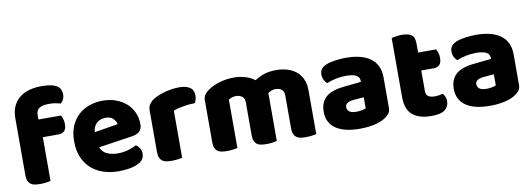

<svg xmlns="http://www.w3.org/2000/svg" viewBox="-55 -1017 3803 1372"><g transform="rotate(-10 1846.0 -331.5)"><path d="M54 -486Q54 -537 71.5 -573.5Q89 -610 119 -633.5Q149 -657 189.5 -668Q230 -679 276 -679Q350 -679 385 -659.5Q420 -640 420 -593Q420 -573 411.5 -557Q403 -541 393 -533Q374 -538 353.5 -541.5Q333 -545 306 -545Q263 -545 239 -530.5Q215 -516 215 -480V-448H379Q385 -437 390.5 -420.5Q396 -404 396 -384Q396 -349 380.5 -333.5Q365 -318 339 -318H224V-1Q214 2 192.5 5Q171 8 148 8Q126 8 108.5 5Q91 2 79 -7Q67 -16 60.5 -31.5Q54 -47 54 -72Z M717 16Q658 16 607.5 -0.5Q557 -17 519.5 -50Q482 -83 460.5 -133Q439 -183 439 -250Q439 -316 460.5 -363.5Q482 -411 517 -441.5Q552 -472 597 -486.5Q642 -501 689 -501Q742 -501 785.5 -485Q829 -469 860.5 -441Q892 -413 909.5 -374Q927 -335 927 -289Q927 -255 908 -237Q889 -219 855 -214L608 -177Q619 -144 653 -127.5Q687 -111 731 -111Q772 -111 808.5 -121.5Q845 -132 868 -146Q884 -136 895 -118Q906 -100 906 -80Q906 -35 864 -13Q832 4 792 10Q752 16 717 16ZM689 -377Q665 -377 647.5 -369Q630 -361 619 -348.5Q608 -336 602.5 -320.5Q597 -305 596 -289L767 -317Q764 -337 745 -357Q726 -377 689 -377Z M1179 -1Q1169 2 1147.5 5Q1126 8 1103 8Q1081 8 1063.5 5Q1046 2 1034 -7Q1022 -16 1015.5 -31.5Q1009 -47 1009 -72V-372Q1009 -395 1017.5 -411.5Q1026 -428 1042 -441Q1058 -454 1081.5 -464.5Q1105 -475 1132 -483Q1159 -491 1188 -495.5Q1217 -500 1246 -500Q1294 -500 1322 -481.5Q1350 -463 1350 -421Q1350 -407 1346 -393.5Q1342 -380 1336 -369Q1315 -369 1293 -367Q1271 -365 1250 -361Q1229 -357 1210.5 -352.5Q1192 -348 1179 -342Z M1643 -501Q1684 -501 1723.5 -489.5Q1763 -478 1792 -455Q1822 -475 1859.5 -488Q1897 -501 1950 -501Q1988 -501 2024.5 -491Q2061 -481 2089.5 -459.5Q2118 -438 2135 -402.5Q2152 -367 2152 -316V-1Q2142 2 2120.5 5Q2099 8 2076 8Q2054 8 2036.5 5Q2019 2 2007 -7Q1995 -16 1988.5 -31.5Q1982 -47 1982 -72V-311Q1982 -341 1965 -354.5Q1948 -368 1919 -368Q1905 -368 1889 -361.5Q1873 -355 1865 -348Q1866 -344 1866 -340.5Q1866 -337 1866 -334V-1Q1855 2 1833.5 5Q1812 8 1790 8Q1768 8 1750.5 5Q1733 2 1721 -7Q1709 -16 1702.5 -31.5Q1696 -47 1696 -72V-311Q1696 -341 1677.5 -354.5Q1659 -368 1633 -368Q1615 -368 1602 -362.5Q1589 -357 1580 -352V-1Q1570 2 1548.5 5Q1527 8 1504 8Q1482 8 1464.5 5Q1447 2 1435 -7Q1423 -16 1416.5 -31.5Q1410 -47 1410 -72V-374Q1410 -401 1421.5 -417Q1433 -433 1453 -447Q1487 -471 1537.5 -486Q1588 -501 1643 -501Z M2464 -108Q2481 -108 2501.5 -111.5Q2522 -115 2532 -121V-201L2460 -195Q2432 -193 2414 -183Q2396 -173 2396 -153Q2396 -133 2411.5 -120.5Q2427 -108 2464 -108ZM2456 -501Q2510 -501 2554.5 -490Q2599 -479 2630.5 -456.5Q2662 -434 2679 -399.5Q2696 -365 2696 -318V-94Q2696 -68 2681.5 -51.5Q2667 -35 2647 -23Q2582 16 2464 16Q2411 16 2368.5 6Q2326 -4 2295.5 -24Q2265 -44 2248.5 -75Q2232 -106 2232 -147Q2232 -216 2273 -253Q2314 -290 2400 -299L2531 -313V-320Q2531 -349 2505.5 -361.5Q2480 -374 2432 -374Q2394 -374 2358 -366Q2322 -358 2293 -346Q2280 -355 2271 -373.5Q2262 -392 2262 -412Q2262 -438 2274.5 -453.5Q2287 -469 2313 -480Q2342 -491 2381.5 -496Q2421 -501 2456 -501Z M2970 -167Q2970 -141 2986.5 -130Q3003 -119 3033 -119Q3048 -119 3064 -121.5Q3080 -124 3092 -128Q3101 -117 3107.5 -103.5Q3114 -90 3114 -71Q3114 -33 3085.5 -9Q3057 15 2985 15Q2897 15 2849.5 -25Q2802 -65 2802 -155V-583Q2813 -586 2833.5 -589.5Q2854 -593 2877 -593Q2921 -593 2945.5 -577.5Q2970 -562 2970 -512V-448H3101Q3107 -437 3112.5 -420.5Q3118 -404 3118 -384Q3118 -349 3102.5 -333.5Q3087 -318 3061 -318H2970Z M3408 -108Q3425 -108 3445.5 -111.5Q3466 -115 3476 -121V-201L3404 -195Q3376 -193 3358 -183Q3340 -173 3340 -153Q3340 -133 3355.5 -120.5Q3371 -108 3408 -108ZM3400 -501Q3454 -501 3498.5 -490Q3543 -479 3574.5 -456.5Q3606 -434 3623 -399.5Q3640 -365 3640 -318V-94Q3640 -68 3625.5 -51.5Q3611 -35 3591 -23Q3526 16 3408 16Q3355 16 3312.5 6Q3270 -4 3239.5 -24Q3209 -44 3192.5 -75Q3176 -106 3176 -147Q3176 -216 3217 -253Q3258 -290 3344 -299L3475 -313V-320Q3475 -349 3449.5 -361.5Q3424 -374 3376 -374Q3338 -374 3302 -366Q3266 -358 3237 -346Q3224 -355 3215 -373.5Q3206 -392 3206 -412Q3206 -438 3218.5 -453.5Q3231 -469 3257 -480Q3286 -491 3325.5 -496Q3365 -501 3400 -501Z"/></g></svg>

Font: Baloo Chettan
Style: Regular
Weight: 400
Designer: Maithili Shingre and Ek Type
Foundry: Ek Type
Version: Version 1.443;PS 1.000;hotconv 16.6.51;makeotf.lib2.5.65220;